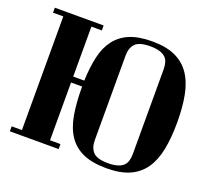

<svg xmlns="http://www.w3.org/2000/svg" viewBox="-132 -886 1230 1124"><g transform="rotate(20 483.5 -324.0)"><path d="M635 -719Q721 -719 778 -693Q835 -667 869.5 -616.5Q904 -566 918.5 -492.5Q933 -419 933 -323Q933 -227 918.5 -153.5Q904 -80 869.5 -30Q835 20 778 45.5Q721 71 635 71Q546 71 488.5 45.5Q431 20 397.5 -30Q364 -80 351 -153.5Q338 -227 338 -323V-330H269V30H334V61H30V30H94V-678H30V-709H334V-678H269V-367H338Q341 -452 356 -517.5Q371 -583 405.5 -628Q440 -673 495.5 -696Q551 -719 635 -719ZM752 -587Q752 -611 746.5 -630Q741 -649 727.5 -661.5Q714 -674 691 -681Q668 -688 633 -688Q565 -688 540 -661.5Q515 -635 515 -587V-61Q515 -13 540 13.5Q565 40 633 40Q668 40 691 33Q714 26 727.5 13.5Q741 1 746.5 -18Q752 -37 752 -61Z"/></g></svg>

Font: Cafe24 ClassicType
Style: Regular
Weight: 400
Designer: Cafe24 thkim, hmlim, mnelim & 4IR
Foundry: Cafe24
Version: Version 1.000